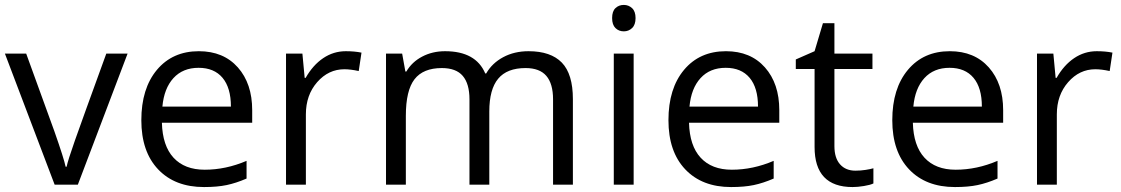

<svg xmlns="http://www.w3.org/2000/svg" viewBox="-20 -754 4577 784"><path d="M203.1 0 0 -535.2H86.9L202.1 -217.8Q241.2 -106.4 248 -73.2H252Q257.3 -99.1 285.9 -180.4Q314.5 -261.7 414.1 -535.2H501L297.9 0Z M813 9.8Q694.3 9.8 625.7 -62.5Q557.1 -134.8 557.1 -263.2Q557.1 -392.6 620.8 -468.8Q684.6 -544.9 792 -544.9Q892.6 -544.9 951.2 -478.8Q1009.8 -412.6 1009.8 -304.2V-252.9H641.1Q643.6 -158.7 688.7 -109.9Q733.9 -61 815.9 -61Q902.3 -61 986.8 -97.2V-24.9Q943.8 -6.3 905.5 1.7Q867.2 9.8 813 9.8ZM791 -477.1Q726.6 -477.1 688.2 -435.1Q649.9 -393.1 643.1 -318.8H922.9Q922.9 -395.5 888.7 -436.3Q854.5 -477.1 791 -477.1Z M1392.1 -544.9Q1427.7 -544.9 1456.1 -539.1L1444.8 -463.9Q1411.6 -471.2 1386.2 -471.2Q1321.3 -471.2 1275.1 -418.5Q1229 -365.7 1229 -287.1V0H1147.9V-535.2H1214.8L1224.1 -436H1228Q1257.8 -488.3 1299.8 -516.6Q1341.8 -544.9 1392.1 -544.9Z M2238.3 0V-348.1Q2238.3 -412.1 2210.9 -444.1Q2183.6 -476.1 2126 -476.1Q2050.3 -476.1 2014.2 -432.6Q1978 -389.2 1978 -298.8V0H1897V-348.1Q1897 -412.1 1869.6 -444.1Q1842.3 -476.1 1784.2 -476.1Q1708 -476.1 1672.6 -430.4Q1637.2 -384.8 1637.2 -280.8V0H1556.2V-535.2H1622.1L1635.3 -461.9H1639.2Q1662.1 -501 1703.9 -522.9Q1745.6 -544.9 1797.4 -544.9Q1922.9 -544.9 1961.4 -454.1H1965.3Q1989.3 -496.1 2034.7 -520.5Q2080.1 -544.9 2138.2 -544.9Q2229 -544.9 2274.2 -498.3Q2319.3 -451.7 2319.3 -349.1V0Z M2567.4 0H2486.3V-535.2H2567.4ZM2479.5 -680.2Q2479.5 -708 2493.2 -720.9Q2506.8 -733.9 2527.3 -733.9Q2546.9 -733.9 2561 -720.7Q2575.2 -707.5 2575.2 -680.2Q2575.2 -652.8 2561 -639.4Q2546.9 -626 2527.3 -626Q2506.8 -626 2493.2 -639.4Q2479.5 -652.8 2479.5 -680.2Z M2965.3 9.8Q2846.7 9.8 2778.1 -62.5Q2709.5 -134.8 2709.5 -263.2Q2709.5 -392.6 2773.2 -468.8Q2836.9 -544.9 2944.3 -544.9Q3044.9 -544.9 3103.5 -478.8Q3162.1 -412.6 3162.1 -304.2V-252.9H2793.5Q2795.9 -158.7 2841.1 -109.9Q2886.2 -61 2968.3 -61Q3054.7 -61 3139.2 -97.2V-24.9Q3096.2 -6.3 3057.9 1.7Q3019.5 9.8 2965.3 9.8ZM2943.4 -477.1Q2878.9 -477.1 2840.6 -435.1Q2802.2 -393.1 2795.4 -318.8H3075.2Q3075.2 -395.5 3041 -436.3Q3006.8 -477.1 2943.4 -477.1Z M3473.1 -57.1Q3494.6 -57.1 3514.6 -60.3Q3534.7 -63.5 3546.4 -66.9V-4.9Q3533.2 1.5 3507.6 5.6Q3481.9 9.8 3461.4 9.8Q3306.2 9.8 3306.2 -153.8V-472.2H3229.5V-511.2L3306.2 -544.9L3340.3 -659.2H3387.2V-535.2H3542.5V-472.2H3387.2V-157.2Q3387.2 -108.9 3410.2 -83Q3433.1 -57.1 3473.1 -57.1Z M3879.4 9.8Q3760.7 9.8 3692.1 -62.5Q3623.5 -134.8 3623.5 -263.2Q3623.5 -392.6 3687.3 -468.8Q3751 -544.9 3858.4 -544.9Q3959 -544.9 4017.6 -478.8Q4076.2 -412.6 4076.2 -304.2V-252.9H3707.5Q3710 -158.7 3755.1 -109.9Q3800.3 -61 3882.3 -61Q3968.8 -61 4053.2 -97.2V-24.9Q4010.3 -6.3 3971.9 1.7Q3933.6 9.8 3879.4 9.8ZM3857.4 -477.1Q3793 -477.1 3754.6 -435.1Q3716.3 -393.1 3709.5 -318.8H3989.3Q3989.3 -395.5 3955.1 -436.3Q3920.9 -477.1 3857.4 -477.1Z M4458.5 -544.9Q4494.1 -544.9 4522.5 -539.1L4511.2 -463.9Q4478 -471.2 4452.6 -471.2Q4387.7 -471.2 4341.6 -418.5Q4295.4 -365.7 4295.4 -287.1V0H4214.4V-535.2H4281.2L4290.5 -436H4294.4Q4324.2 -488.3 4366.2 -516.6Q4408.2 -544.9 4458.5 -544.9Z"/></svg>

Font: f1_56222 
Style: Regular
Weight: 400
Foundry: Ascender Corporation
Version: Version 1.10